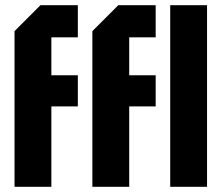

<svg xmlns="http://www.w3.org/2000/svg" viewBox="-20 -720 854 740"><path d="M36 0V-600L136 -700H280V-576H178V-430H280V-310H178V0ZM336 0V-600L436 -700H580V-576H478V-430H580V-310H478V0ZM636 0V-700H778V0Z"/></svg>

Font: Tektur Condensed SemiBold
Style: Regular
Weight: 600
Width: 3
Designer: Adam Jagosz
Foundry: Adam Jagosz
Version: Version 1.005;gftools[0.9.30]